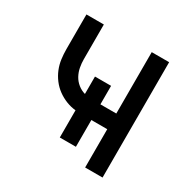

<svg xmlns="http://www.w3.org/2000/svg" viewBox="-126 -647 753 764"><g transform="rotate(30 250.0 -265.0)"><path d="M360 0H440V-530H360V-248H287V-333H213V-253Q195 -258 180 -270Q165 -282 156 -298.5Q147 -315 143.5 -333.5Q140 -352 140 -371V-530H60V-371Q60 -348 63 -325.5Q66 -303 74.5 -282Q83 -261 97 -242.5Q111 -224 129.5 -210.5Q148 -197 169.5 -188.5Q191 -180 213 -178V-53H287V-176H360Z"/></g></svg>

Font: Iosevka SS09
Style: Regular
Weight: 400
Monospace: yes
Designer: Belleve Invis
Foundry: Belleve Invis
Version: Version 5.2.1; ttfautohint (v1.8.3)